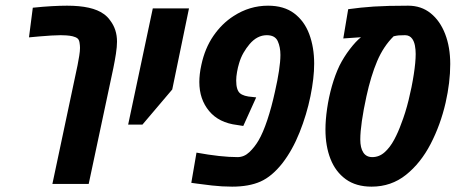

<svg xmlns="http://www.w3.org/2000/svg" viewBox="-20 -660 1652 689"><path d="M168 0 258.3 -425.8Q261.7 -443.4 264.4 -460Q267.1 -476.6 267.1 -488.3Q267.1 -496.6 265.4 -507.1Q263.7 -517.6 258.3 -522Q252.4 -526.9 240.7 -529.8Q230.5 -532.2 217.8 -533Q205.1 -533.7 197.3 -533.7Q184.6 -533.7 163.8 -532.5Q143.1 -531.2 121.1 -529.3Q99.1 -527.3 84 -525.9L97.7 -632.3Q134.8 -636.2 165.8 -637.9Q196.8 -639.6 220.7 -639.6Q311.5 -639.6 352.1 -609.9Q365.7 -600.6 375.5 -586.4Q399.9 -554.7 399.9 -510.7Q399.9 -492.2 396 -467Q392.1 -441.9 386.7 -415.5L298.3 0Z M439.9 -212.9 528.3 -629.9H658.2L598.1 -338.9L491.2 -212.9Z M813 9.8Q776.9 9.8 740.2 5.6Q703.6 1.5 687.5 -1L666.5 -3.9L685.1 -112.3Q772.9 -96.2 832.5 -96.2Q856 -96.2 874.8 -114Q893.6 -131.8 907.7 -155.8Q923.8 -183.1 939.2 -229.2Q954.6 -275.4 966.8 -331.5Q976.1 -372.1 981.2 -406Q986.3 -439.9 986.3 -462.9Q986.3 -491.2 976.6 -512.5Q966.8 -533.7 937.5 -533.7Q902.8 -533.7 875.5 -501.5Q863.8 -487.8 853.8 -470.5Q843.8 -453.1 837.9 -432.6Q833.5 -418.5 830.6 -401.6Q827.6 -384.8 827.6 -371.1Q827.6 -337.4 840.8 -325.7Q854 -314 886.7 -312L899.4 -310.5L853 -208L831.5 -211.4Q765.6 -219.2 730.5 -261.5Q695.3 -303.7 695.3 -365.7Q695.3 -378.9 697 -394.3Q698.7 -409.7 702.6 -427.2Q715.3 -486.8 745.8 -531.2Q776.4 -575.7 818.4 -602.5Q875.5 -639.6 941.9 -639.6Q999 -639.6 1035.6 -612.1Q1072.3 -584.5 1089.8 -537.4Q1107.4 -490.2 1107.4 -431.6Q1107.4 -379.9 1094 -314.5Q1080.6 -249 1055.2 -185.3Q1029.8 -121.6 993.7 -74.7Q956.1 -26.9 914.8 -8.5Q873.5 9.8 813 9.8Z M1313.5 9.8Q1257.8 9.8 1220.9 -16.8Q1184.1 -43.5 1166 -89.6Q1147.9 -135.7 1147.9 -195.3Q1147.9 -229 1153.8 -270Q1159.7 -311 1171.1 -351.3Q1182.6 -391.6 1198.2 -424.3Q1213.9 -455.6 1235.4 -483.6Q1256.8 -511.7 1275.4 -526.4Q1259.3 -525.4 1243.4 -524.2Q1227.5 -522.9 1211.9 -522L1229.5 -627Q1273.4 -633.3 1321.5 -636.5Q1369.6 -639.6 1444.8 -639.6Q1491.7 -639.6 1525.4 -612.5Q1559.1 -585.4 1577.4 -538.1Q1595.7 -490.7 1595.7 -430.2Q1595.7 -364.7 1579.1 -291.5Q1561 -212.4 1525.4 -143.6Q1489.7 -74.7 1436.8 -32.5Q1383.8 9.8 1313.5 9.8ZM1315.9 -96.2Q1340.8 -96.2 1360.4 -113.8Q1379.9 -131.3 1394.5 -158.7Q1409.2 -186 1419.9 -216.3Q1434.6 -253.4 1446.3 -300.8Q1458 -348.1 1464.8 -392.6Q1471.7 -437 1471.7 -466.3Q1471.7 -481.9 1469 -496.3Q1466.3 -510.7 1459.5 -520.5Q1450.2 -533.7 1433.6 -533.7Q1418.5 -533.7 1410.6 -533Q1402.8 -532.2 1392.6 -529.8Q1356 -493.7 1333.5 -440.7Q1311 -387.7 1294.9 -314Q1284.2 -265.1 1278.6 -225.8Q1272.9 -186.5 1272.9 -159.2Q1272.9 -129.4 1283.7 -112.8Q1294.4 -96.2 1315.9 -96.2Z"/></svg>

Font: Open Sans Condensed
Style: Bold Italic
Weight: 700
Width: 3
Italic angle: -12°
Designer: Monotype Design Team
Foundry: Monotype Imaging Inc.
Version: Version 3.003; ttfautohint (v1.8.4)